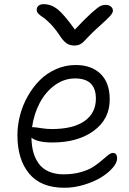

<svg xmlns="http://www.w3.org/2000/svg" viewBox="-20 -845 616 915"><path d="M482.9 -821.8Q499 -821.8 508.5 -813.7Q518.1 -805.7 518.1 -793.9Q518.1 -783.7 504.6 -768.6Q491.2 -753.4 439 -707Q420.9 -690.4 402.8 -671.6Q384.8 -652.8 377.7 -645.5Q370.6 -638.2 359.9 -633.1Q349.1 -627.9 335 -627.9Q313 -627.9 297.4 -638.4Q281.7 -648.9 262.2 -679.2Q241.2 -710.4 219.2 -732.7Q197.3 -754.9 184.3 -762.9Q171.4 -771 163.1 -779.5Q154.8 -788.1 154.8 -797.9Q154.8 -810.5 163.8 -817.9Q172.9 -825.2 188 -825.2Q223.1 -825.2 253.4 -801.8Q283.7 -778.3 336.9 -704.1Q386.7 -757.3 417 -784.2Q447.3 -811 458.7 -816.4Q470.2 -821.8 482.9 -821.8ZM287.1 49.8Q174.8 49.8 118.9 -17.8Q63 -85.4 63 -200.2Q63 -247.6 75.4 -295.4Q87.9 -343.3 112.1 -386.2Q136.2 -429.2 169.2 -462.4Q202.1 -495.6 246.8 -515.4Q291.5 -535.2 340.8 -535.2Q415.5 -535.2 459.2 -492.9Q502.9 -450.7 502.9 -371.1Q502.9 -276.9 426.5 -221.4Q350.1 -166 230 -166Q157.7 -166 129.9 -189Q130.4 -150.9 138.7 -120.4Q147 -89.8 164.6 -65.4Q182.1 -41 212.4 -27.6Q242.7 -14.2 283.2 -14.2Q327.6 -14.2 365 -24.7Q402.3 -35.2 425 -50.3Q447.8 -65.4 464.8 -80.3Q481.9 -95.2 495.1 -105.7Q508.3 -116.2 518.1 -116.2Q538.1 -116.2 538.1 -89.8Q538.1 -69.3 516.6 -44.7Q495.1 -20 461.2 0.7Q427.2 21.5 380.4 35.6Q333.5 49.8 287.1 49.8ZM140.1 -238.8Q147.5 -238.8 174.8 -234.4Q202.1 -230 226.1 -230Q328.6 -230 382.8 -268.1Q437 -306.2 437 -375Q437 -471.2 337.9 -471.2Q285.6 -471.2 241.2 -439Q196.8 -406.7 169.2 -354.2Q141.6 -301.8 132.8 -238.8Z"/></svg>

Font: Shantell Sans Irregular
Style: Regular
Weight: 300
Designer: Stephen Nixon, Anya Danilova, Shantell Martin
Foundry: Arrow Type
Version: Version 1.006;[9816181b4]